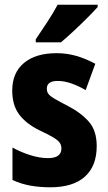

<svg xmlns="http://www.w3.org/2000/svg" viewBox="-20 -786 461 816"><path d="M391 -165Q391 -80 340.5 -35Q290 10 194 10Q149 10 109.5 3Q70 -4 33 -21V-159Q67 -140 107.5 -127Q148 -114 184 -114Q241 -114 241 -155Q241 -167 235 -177.5Q229 -188 209 -200.5Q189 -213 148 -232Q91 -260 61.5 -299.5Q32 -339 32 -401Q32 -477 82 -518.5Q132 -560 220 -560Q264 -560 304 -548.5Q344 -537 385 -515L344 -403Q315 -420 284.5 -431Q254 -442 225 -442Q179 -442 179 -409Q179 -397 185 -388Q191 -379 210 -367.5Q229 -356 268 -336Q324 -307 357.5 -269Q391 -231 391 -165ZM395 -756Q379 -738 351.5 -710.5Q324 -683 294 -655Q264 -627 239 -606H132V-619Q157 -656 182 -694Q207 -732 225 -766H395Z"/></svg>

Font: Noto Sans Devanagari Condensed ExtraBold
Style: Regular
Weight: 800
Width: 3
Designer: Jelle Bosma - Monotype Design Team
Foundry: Monotype Imaging Inc.
Version: Version 2.004; ttfautohint (v1.8.4.7-5d5b)